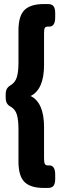

<svg xmlns="http://www.w3.org/2000/svg" viewBox="-20 -788 292 946"><path d="M196 138Q130 138 100.5 108.5Q71 79 71 8V-151Q71 -196 63.5 -222Q56 -248 35 -261Q21 -268 14.5 -278.5Q8 -289 8 -309V-321Q8 -341 14.5 -351.5Q21 -362 34 -369Q55 -382 63 -408Q71 -434 71 -479V-638Q71 -709 100.5 -738.5Q130 -768 196 -768H216Q236 -768 244 -757Q252 -746 252 -723V-703Q252 -657 223 -657H216Q204 -657 200.5 -650Q197 -643 197 -624V-468Q197 -348 131 -315Q197 -282 197 -162V-6Q197 12 201 19.5Q205 27 215 27H223Q252 27 252 73V93Q252 116 244 127Q236 138 216 138Z"/></svg>

Font: Asap Semi Condensed ExtraBold
Style: Regular
Weight: 800
Width: 4
Designer: Pablo Cosgaya
Foundry: Omnibus-Type
Version: Version 3.001; ttfautohint (v1.8.4.7-5d5b)